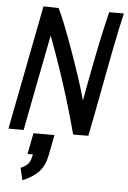

<svg xmlns="http://www.w3.org/2000/svg" viewBox="-59 -677 653 977"><g transform="rotate(5 267.0 -188.5)"><path d="M128.4 13.7H235.8L215.3 118.7Q205.1 171.9 175.8 203.6Q146.5 235.4 92.8 256.8L78.6 194.8Q104.5 183.6 116.5 169.7Q128.4 155.8 134.8 121.6H107.4ZM330.1 2.9Q266.1 -239.7 172.4 -488.8L152.8 -389.2Q140.6 -327.1 112.8 -183.1Q85 -39.1 77.1 1.5H-0.5L123 -633.8L200.7 -631.8Q232.4 -566.9 285.4 -418.2Q338.4 -269.5 364.7 -174.3Q377.9 -249 401.4 -369.6Q429.7 -516.1 458.5 -633.3H533.7Q518.1 -570.8 489.7 -425.8Q479.5 -372.6 457.3 -254.9Q435.1 -137.2 423.8 -79.1Q421.4 -66.9 415.8 -39.3Q410.2 -11.7 407.7 2.4Z"/></g></svg>

Font: Fantasque Sans Mono
Style: Italic
Weight: 400
Italic angle: -11°
Monospace: yes
Designer: Jany Belluz
Version: Version 1.8.0 ; ttfautohint (v1.8.2)